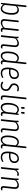

<svg xmlns="http://www.w3.org/2000/svg" viewBox="2415 -3207 801 5671"><g transform="rotate(90 2815.5 -371.5)"><path d="M236 6Q200 6 168.5 -13Q137 -32 116 -72Q107 -29 101.5 -13.5Q96 2 84 2H81Q69 2 66.5 -5Q64 -12 66 -25L141 -738Q142 -752 165 -752H170Q192 -752 190 -738L163 -479Q186 -500 213 -514.5Q240 -529 272 -529Q341 -529 378 -476.5Q415 -424 415 -323Q415 -226 394 -152Q373 -78 333 -36Q293 6 236 6ZM231 -36Q275 -36 304.5 -73.5Q334 -111 349.5 -176.5Q365 -242 365 -327Q365 -487 260 -487Q198 -487 158 -430L137 -227Q135 -199 131.5 -170Q128 -141 125 -113Q144 -76 170 -56Q196 -36 231 -36Z M646 7Q593 7 566 -22.5Q539 -52 546 -120L587 -510Q589 -524 611 -524H616Q638 -524 637 -510L596 -122Q591 -71 609.5 -53.5Q628 -36 666 -36Q701 -36 738.5 -55.5Q776 -75 801 -106L843 -510Q844 -524 866 -524H872Q894 -524 893 -510L849 -87Q846 -59 855 -49Q864 -39 883 -39Q897 -39 904 -41.5Q911 -44 917 -44Q922 -44 922 -35Q922 -27 919.5 -18Q917 -9 915 -6Q910 -1 895 2.5Q880 6 866 6Q854 6 837.5 1Q821 -4 809.5 -19Q798 -34 799 -64Q768 -29 725.5 -11Q683 7 646 7Z M1358 6Q1338 6 1321 -2Q1304 -10 1294.5 -30Q1285 -50 1288 -86L1320 -395Q1321 -400 1321 -405Q1321 -410 1321 -414Q1321 -449 1304.5 -467.5Q1288 -486 1251 -486Q1216 -486 1177.5 -466.5Q1139 -447 1114 -416L1071 -12Q1069 2 1047 2H1041Q1020 2 1021 -13L1059 -373Q1062 -402 1063.5 -425Q1065 -448 1065 -461Q1065 -481 1064 -492Q1063 -503 1063 -507Q1063 -516 1074 -519Q1085 -522 1092 -522Q1104 -522 1107.5 -503.5Q1111 -485 1111 -454Q1141 -491 1184.5 -510Q1228 -529 1265 -529Q1316 -529 1343.5 -499.5Q1371 -470 1371 -419Q1371 -414 1371 -408.5Q1371 -403 1370 -397L1338 -87Q1336 -63 1343 -51Q1350 -39 1373 -39Q1386 -39 1393.5 -41.5Q1401 -44 1406 -44Q1412 -44 1412 -35Q1411 -27 1409 -18.5Q1407 -10 1404 -6Q1400 -1 1385 2.5Q1370 6 1358 6Z M1627 7Q1565 7 1533 -44Q1501 -95 1501 -192Q1501 -257 1512 -317.5Q1523 -378 1546.5 -425.5Q1570 -473 1608 -501Q1646 -529 1700 -529Q1731 -529 1755.5 -514.5Q1780 -500 1798 -473L1826 -730Q1829 -752 1847 -752H1858Q1877 -752 1875 -730L1808 -90Q1805 -61 1813.5 -50Q1822 -39 1842 -39Q1856 -39 1863.5 -41.5Q1871 -44 1876 -44Q1882 -44 1882 -35Q1881 -27 1879 -18.5Q1877 -10 1874 -6Q1870 -1 1855.5 2.5Q1841 6 1828 6Q1814 6 1796.5 0Q1779 -6 1767 -24.5Q1755 -43 1760 -81Q1732 -29 1696 -11Q1660 7 1627 7ZM1638 -36Q1672 -36 1708.5 -67Q1745 -98 1765 -164L1786 -367Q1788 -382 1790 -397.5Q1792 -413 1794 -427Q1776 -457 1753 -472Q1730 -487 1705 -487Q1661 -487 1631 -461Q1601 -435 1583.5 -392.5Q1566 -350 1558 -298Q1550 -246 1550 -194Q1550 -36 1638 -36Z M2140 6Q1975 6 1975 -192Q1975 -349 2030 -439Q2085 -529 2183 -529Q2248 -529 2281.5 -491.5Q2315 -454 2315 -399Q2315 -318 2258 -277Q2201 -236 2106 -236Q2083 -236 2062 -238Q2041 -240 2026 -243Q2024 -217 2024 -192Q2024 -36 2143 -36Q2183 -36 2210 -45Q2237 -54 2252 -63.5Q2267 -73 2273 -73Q2277 -73 2278.5 -64.5Q2280 -56 2280 -48Q2280 -39 2261.5 -26Q2243 -13 2211.5 -3.5Q2180 6 2140 6ZM2105 -278Q2176 -278 2221 -306.5Q2266 -335 2266 -397Q2266 -438 2243.5 -462.5Q2221 -487 2181 -487Q2118 -487 2079 -432.5Q2040 -378 2031 -285Q2049 -282 2067.5 -280Q2086 -278 2105 -278Z M2509 9Q2474 9 2447.5 0.5Q2421 -8 2406.5 -19.5Q2392 -31 2392 -38Q2393 -44 2401 -54.5Q2409 -65 2414 -65Q2419 -65 2431 -57.5Q2443 -50 2463 -42.5Q2483 -35 2512 -35Q2562 -35 2590 -66.5Q2618 -98 2618 -147Q2618 -178 2606 -197.5Q2594 -217 2574.5 -230Q2555 -243 2534 -255Q2512 -267 2491 -282.5Q2470 -298 2456.5 -320.5Q2443 -343 2443 -378Q2443 -448 2486.5 -489Q2530 -530 2600 -530Q2630 -530 2656 -520.5Q2682 -511 2681 -501Q2680 -495 2672 -484Q2664 -473 2659 -473Q2653 -473 2638 -480.5Q2623 -488 2596 -488Q2546 -488 2519 -458.5Q2492 -429 2492 -387Q2492 -349 2515 -330Q2538 -311 2567 -295Q2590 -282 2613 -265Q2636 -248 2651 -221.5Q2666 -195 2666 -154Q2666 -80 2623.5 -35.5Q2581 9 2509 9Z M2875 6Q2832 6 2811 -18.5Q2790 -43 2797 -104L2863 -738Q2865 -752 2888 -752H2892Q2914 -752 2912 -738L2847 -111Q2842 -67 2851 -53Q2860 -39 2885 -39Q2901 -39 2909.5 -41.5Q2918 -44 2923 -44Q2929 -44 2928 -35Q2928 -27 2926 -18.5Q2924 -10 2921 -6Q2917 -1 2902 2.5Q2887 6 2875 6Z M3151 7Q3084 7 3051.5 -48Q3019 -103 3019 -199Q3019 -296 3042.5 -370.5Q3066 -445 3110.5 -487Q3155 -529 3218 -529Q3253 -529 3282 -512Q3311 -495 3326 -475Q3332 -505 3337.5 -515Q3343 -525 3355 -525H3358Q3369 -525 3371.5 -519.5Q3374 -514 3374 -504L3329 -90Q3326 -60 3336 -49.5Q3346 -39 3365 -39Q3379 -39 3386.5 -41.5Q3394 -44 3399 -44Q3405 -44 3405 -35Q3404 -27 3402 -18.5Q3400 -10 3397 -6Q3393 -1 3378 2.5Q3363 6 3351 6Q3337 6 3319.5 0Q3302 -6 3290.5 -24.5Q3279 -43 3284 -81Q3255 -29 3219 -11Q3183 7 3151 7ZM3162 -36Q3195 -36 3232 -67Q3269 -98 3289 -164L3310 -367Q3312 -380 3314 -398Q3316 -416 3317 -428Q3300 -454 3273.5 -470.5Q3247 -487 3215 -487Q3168 -487 3135.5 -450.5Q3103 -414 3086 -348.5Q3069 -283 3069 -198Q3069 -122 3092 -79Q3115 -36 3162 -36ZM3308 -595Q3281 -595 3283 -610L3291 -684Q3293 -699 3319 -699Q3344 -699 3342 -684L3335 -610Q3333 -595 3308 -595ZM3163 -595Q3136 -595 3138 -610L3146 -684Q3148 -699 3174 -699Q3199 -699 3197 -684L3190 -610Q3188 -595 3163 -595Z M3839 6Q3819 6 3802 -2Q3785 -10 3775.5 -30Q3766 -50 3769 -86L3801 -395Q3802 -400 3802 -405Q3802 -410 3802 -414Q3802 -449 3785.5 -467.5Q3769 -486 3732 -486Q3697 -486 3658.5 -466.5Q3620 -447 3595 -416L3552 -12Q3550 2 3528 2H3522Q3501 2 3502 -13L3540 -373Q3543 -402 3544.5 -425Q3546 -448 3546 -461Q3546 -481 3545 -492Q3544 -503 3544 -507Q3544 -516 3555 -519Q3566 -522 3573 -522Q3585 -522 3588.5 -503.5Q3592 -485 3592 -454Q3622 -491 3665.5 -510Q3709 -529 3746 -529Q3797 -529 3824.5 -499.5Q3852 -470 3852 -419Q3852 -414 3852 -408.5Q3852 -403 3851 -397L3819 -87Q3817 -63 3824 -51Q3831 -39 3854 -39Q3867 -39 3874.5 -41.5Q3882 -44 3887 -44Q3893 -44 3893 -35Q3892 -27 3890 -18.5Q3888 -10 3885 -6Q3881 -1 3866 2.5Q3851 6 3839 6Z M4108 7Q4046 7 4014 -44Q3982 -95 3982 -192Q3982 -257 3993 -317.5Q4004 -378 4027.5 -425.5Q4051 -473 4089 -501Q4127 -529 4181 -529Q4212 -529 4236.5 -514.5Q4261 -500 4279 -473L4307 -730Q4310 -752 4328 -752H4339Q4358 -752 4356 -730L4289 -90Q4286 -61 4294.5 -50Q4303 -39 4323 -39Q4337 -39 4344.5 -41.5Q4352 -44 4357 -44Q4363 -44 4363 -35Q4362 -27 4360 -18.5Q4358 -10 4355 -6Q4351 -1 4336.5 2.5Q4322 6 4309 6Q4295 6 4277.5 0Q4260 -6 4248 -24.5Q4236 -43 4241 -81Q4213 -29 4177 -11Q4141 7 4108 7ZM4119 -36Q4153 -36 4189.5 -67Q4226 -98 4246 -164L4267 -367Q4269 -382 4271 -397.5Q4273 -413 4275 -427Q4257 -457 4234 -472Q4211 -487 4186 -487Q4142 -487 4112 -461Q4082 -435 4064.5 -392.5Q4047 -350 4039 -298Q4031 -246 4031 -194Q4031 -36 4119 -36Z M4621 6Q4456 6 4456 -192Q4456 -349 4511 -439Q4566 -529 4664 -529Q4729 -529 4762.5 -491.5Q4796 -454 4796 -399Q4796 -318 4739 -277Q4682 -236 4587 -236Q4564 -236 4543 -238Q4522 -240 4507 -243Q4505 -217 4505 -192Q4505 -36 4624 -36Q4664 -36 4691 -45Q4718 -54 4733 -63.5Q4748 -73 4754 -73Q4758 -73 4759.5 -64.5Q4761 -56 4761 -48Q4761 -39 4742.5 -26Q4724 -13 4692.5 -3.5Q4661 6 4621 6ZM4586 -278Q4657 -278 4702 -306.5Q4747 -335 4747 -397Q4747 -438 4724.5 -462.5Q4702 -487 4662 -487Q4599 -487 4560 -432.5Q4521 -378 4512 -285Q4530 -282 4548.5 -280Q4567 -278 4586 -278Z M4935 2Q4914 2 4915 -13L4953 -373Q4956 -402 4957.5 -425Q4959 -448 4959 -461Q4959 -481 4958 -492Q4957 -503 4957 -507Q4957 -516 4968 -519Q4979 -522 4987 -522Q4996 -522 5000.5 -508.5Q5005 -495 5005 -452Q5028 -487 5062 -508Q5096 -529 5127 -529Q5147 -529 5161 -522Q5175 -515 5174 -505Q5174 -496 5167.5 -485.5Q5161 -475 5156 -475Q5149 -475 5139.5 -479.5Q5130 -484 5109 -484Q5080 -484 5051.5 -462Q5023 -440 5006 -409L4965 -12Q4963 2 4941 2Z M5547 6Q5527 6 5510 -2Q5493 -10 5483.5 -30Q5474 -50 5477 -86L5509 -395Q5510 -400 5510 -405Q5510 -410 5510 -414Q5510 -449 5493.5 -467.5Q5477 -486 5440 -486Q5405 -486 5366.5 -466.5Q5328 -447 5303 -416L5260 -12Q5258 2 5236 2H5230Q5209 2 5210 -13L5248 -373Q5251 -402 5252.5 -425Q5254 -448 5254 -461Q5254 -481 5253 -492Q5252 -503 5252 -507Q5252 -516 5263 -519Q5274 -522 5281 -522Q5293 -522 5296.5 -503.5Q5300 -485 5300 -454Q5330 -491 5373.5 -510Q5417 -529 5454 -529Q5505 -529 5532.5 -499.5Q5560 -470 5560 -419Q5560 -414 5560 -408.5Q5560 -403 5559 -397L5527 -87Q5525 -63 5532 -51Q5539 -39 5562 -39Q5575 -39 5582.5 -41.5Q5590 -44 5595 -44Q5601 -44 5601 -35Q5600 -27 5598 -18.5Q5596 -10 5593 -6Q5589 -1 5574 2.5Q5559 6 5547 6Z"/></g></svg>

Font: Asap Condensed Condensed ExtraLight
Style: Italic
Weight: 200
Width: 3
Italic angle: -6°
Designer: Pablo Cosgaya
Foundry: Omnibus-Type
Version: Version 3.001; ttfautohint (v1.8.4.7-5d5b)